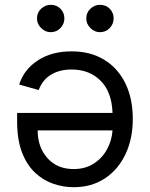

<svg xmlns="http://www.w3.org/2000/svg" viewBox="-20 -770 622 797"><path d="M190.3 -636.4Q168 -636.4 150.7 -653.6Q133.5 -670.8 133.5 -693.2Q133.5 -717.7 150.7 -733.8Q168 -750 190.3 -750Q214.8 -750 231 -733.8Q247.2 -717.7 247.2 -693.2Q247.2 -670.8 231 -653.6Q214.8 -636.4 190.3 -636.4ZM394.9 -636.4Q372.5 -636.4 355.3 -653.6Q338.1 -670.8 338.1 -693.2Q338.1 -717.7 355.3 -733.8Q372.5 -750 394.9 -750Q419.4 -750 435.5 -733.8Q451.7 -717.7 451.7 -693.2Q451.7 -670.8 435.5 -653.6Q419.4 -636.4 394.9 -636.4ZM285.5 7.1Q242.9 7.1 201.3 -7.1Q159.8 -21.3 125.7 -53.1Q91.6 -84.9 71.4 -137.3Q51.1 -189.6 51.1 -265.6V-301.1H447.1Q444.2 -388.5 397.5 -435Q350.9 -481.5 277 -481.5Q227.6 -481.5 192.1 -460.2Q156.6 -438.9 140.6 -396.3L59.7 -419Q78.8 -480.8 136.4 -518.8Q193.9 -556.8 277 -556.8Q355.8 -556.8 412.8 -521.8Q469.8 -486.9 500.5 -423.8Q531.2 -360.8 531.2 -277Q531.2 -193.2 500.5 -129.1Q469.8 -65 414.6 -28.9Q359.4 7.1 285.5 7.1ZM285.5 -68.2Q333.5 -68.2 368.6 -90.6Q403.8 -112.9 424 -149.7Q444.2 -186.4 447.1 -228.7H136.4Q136.4 -159.4 176.8 -113.8Q217.3 -68.2 285.5 -68.2Z"/></svg>

Font: Linik Sans
Style: Regular
Weight: 400
Designer: Rasmus Andersson (font), Marc Monis (original base), Kil Hyung-jin (Pretendard portions), Cristiano Sobral (main changes
Foundry: rsms
Version: Version 3.018;May 31, 2022;FontCreator 14.0.0.2814 64-bit; t